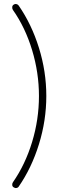

<svg xmlns="http://www.w3.org/2000/svg" viewBox="-20 -795 338 966"><path d="M48 147Q42 143 41.5 135.5Q41 128 45 122Q107 33 141.5 -80.5Q176 -194 176 -312Q176 -429 141.5 -543Q107 -657 45 -745Q41 -751 41.5 -759Q42 -767 48 -771Q55 -776 62.5 -774.5Q70 -773 74 -767Q139 -673 176 -554Q213 -435 213 -312Q213 -189 176 -69.5Q139 50 74 144Q70 150 62.5 151Q55 152 48 147Z"/></svg>

Font: Zen Maru Gothic Light
Style: Regular
Weight: 300
Designer: Yoshimichi Ohira
Foundry: Positype
Version: Version 1.001